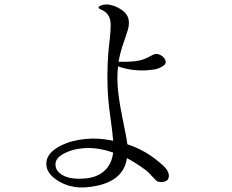

<svg xmlns="http://www.w3.org/2000/svg" viewBox="-20 -807 1040 862"><path d="M712 -64Q729 -49 735.5 -32Q742 -15 733 0Q728 6 715.5 9Q703 12 688 8Q681 5 663 -15.5Q645 -36 632 -45Q588 -77 550 -97Q533 20 366 34Q297 39 242.5 6Q188 -27 188 -71Q188 -112 231.5 -140.5Q275 -169 333.5 -179Q392 -189 447 -182Q475 -178 488 -175Q486 -206 475 -285Q464 -364 463 -419Q461 -472 463.5 -524Q466 -576 470 -607Q474 -638 476 -667Q478 -696 475.5 -712.5Q473 -729 463.5 -742Q454 -755 436 -763Q410 -773 433 -782Q444 -787 459 -787Q472 -787 490 -781Q508 -775 528 -761.5Q548 -748 555.5 -726.5Q563 -705 554 -673Q550 -659 541 -633Q532 -607 528 -595Q524 -583 519.5 -564.5Q515 -546 512 -530Q568 -528 604 -535Q627 -540 650 -552.5Q673 -565 681 -565Q693 -565 706 -556.5Q719 -548 723 -534Q728 -520 709.5 -509Q691 -498 672 -495Q586 -482 510 -509Q507 -485 507 -454Q507 -389 528.5 -284Q550 -179 551 -164Q552 -162 552 -159Q638 -132 712 -64ZM373 -7Q423 -14 452.5 -43.5Q482 -73 488 -122Q453 -134 421 -139Q380 -146 336 -139.5Q292 -133 260.5 -114Q229 -95 229 -69Q229 -36 267 -17.5Q305 1 373 -7Z"/></svg>

Font: TsukuhouMincho
Style: Regular
Weight: 400
Designer: Iose
Foundry: Typographish
Version: Version 1.001; ttfautohint (v1.8.3)